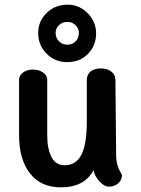

<svg xmlns="http://www.w3.org/2000/svg" viewBox="-20 -804 604 825"><path d="M504 -51Q504 -31 488 -16.5Q472 -2 448 -2Q428 -2 407 -25Q386 -48 382 -73Q343 1 242 1Q155 1 108.5 -59.5Q62 -120 62 -221V-461Q62 -480 79 -492.5Q96 -505 122 -505Q147 -505 165 -492.5Q183 -480 183 -461V-222Q183 -165 201 -129.5Q219 -94 258 -94Q307 -94 330 -139.5Q353 -185 353 -281V-460Q353 -484 369.5 -497Q386 -510 413 -510Q441 -510 458.5 -496.5Q476 -483 476 -460L479 -142Q479 -113 484.5 -95Q490 -77 497 -65.5Q504 -54 504 -51ZM144 -662Q144 -713 180.5 -748.5Q217 -784 271 -784Q305 -784 333 -766.5Q361 -749 377 -721Q393 -693 393 -662Q393 -608 358 -572.5Q323 -537 269 -537Q216 -537 180 -573.5Q144 -610 144 -662ZM319 -663Q319 -681 305 -695.5Q291 -710 269 -710Q248 -710 233.5 -696Q219 -682 219 -663Q219 -641 233.5 -626.5Q248 -612 269 -612Q291 -612 305 -626.5Q319 -641 319 -663Z"/></svg>

Font: Mali SemiBold
Style: Regular
Weight: 600
Designer: Kitiyaporn Chalermlarp | Katatrad Aksorn Co.,Ltd.
Foundry: Cadson Demak Co.,Ltd.
Version: Version 1.000; ttfautohint (v1.6)